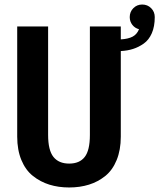

<svg xmlns="http://www.w3.org/2000/svg" viewBox="-20 -817 704 848"><path d="M56 -213.5V-700H192.5V-221Q192.5 -153.5 216 -124Q239.5 -94.5 285.5 -94.5Q331.5 -94.5 354.2 -123.8Q377 -153 377 -221V-700H513.5V-643Q546.5 -645 565.8 -655.2Q585 -665.5 594 -688Q576 -692.5 564.5 -707.2Q553 -722 553 -741.5Q553 -765 569 -781Q585 -797 608 -797Q631.5 -797 647.5 -781Q663.5 -765 663.5 -741.5Q663.5 -700 650.5 -670.2Q637.5 -640.5 614.8 -624.5Q592 -608.5 567.5 -600.8Q543 -593 513.5 -591.5V-213.5Q513.5 -154.5 495.2 -110Q477 -65.5 445 -39.8Q413 -14 373 -1.5Q333 11 285.5 11Q238 11 198 -1.5Q158 -14 125.5 -39.8Q93 -65.5 74.5 -110Q56 -154.5 56 -213.5Z"/></svg>

Font: League Mono Narrow SemiBold
Style: Regular
Weight: 600
Width: 3
Designer: Tyler Finck
Foundry: The League of Moveable Type / Tyler Finck
Version: Version 2.210